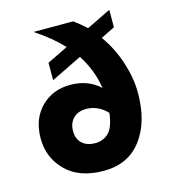

<svg xmlns="http://www.w3.org/2000/svg" viewBox="-105 -767 766 862"><g transform="rotate(-15 278.5 -336.0)"><path d="M363 -235Q321 -279 266 -279Q227 -279 205.5 -256.5Q184 -234 184 -197.5Q184 -161 206.5 -140.5Q229 -120 267 -120Q305 -120 330 -145Q355 -170 363 -235ZM510 -289Q510 -154 448 -72Q386 10 272.5 10Q159 10 97 -52Q35 -114 35 -203.5Q35 -293 88.5 -347.5Q142 -402 225 -402Q308 -402 362 -351Q349 -437 300 -512L157 -442V-523L254 -570Q204 -624 128 -674H312Q340 -654 369 -627L482 -682V-601L417 -569Q462 -506 486 -431.5Q510 -357 510 -289Z"/></g></svg>

Font: Hind Jalandhar
Style: Bold
Weight: 700
Designer: Namrata Goyal
Foundry: Indian Type Foundry
Version: Version 0.702;PS 1.0;hotconv 1.0.81;makeotf.lib2.5.63406